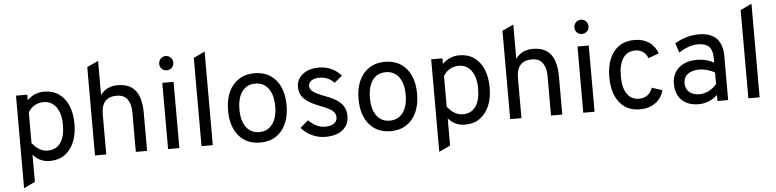

<svg xmlns="http://www.w3.org/2000/svg" viewBox="-51 -997 5966 1476"><g transform="rotate(-5 2932.0 -259.5)"><path d="M83 203V-511H170V-468Q225 -523 301 -523Q366 -523 413.2 -490.5Q460.5 -458 486.2 -398Q512 -338 512 -256Q512 -174 486 -113.8Q460 -53.5 412.8 -20.8Q365.5 12 301 12Q260.5 12 228 -2.8Q195.5 -17.5 170 -48V162ZM290 -69Q354.5 -69 388.8 -117.5Q423 -166 423 -256Q423 -342.5 387 -392.8Q351 -443 290 -443Q251 -443 220 -425Q189 -407 170 -374V-138Q196.5 -103.5 226.5 -86.2Q256.5 -69 290 -69Z M648 0V-682L735 -722V-458Q758.5 -490.5 791.8 -506.8Q825 -523 867 -523Q933.5 -523 973.8 -495.5Q1014 -468 1032 -416.8Q1050 -365.5 1050 -294V0H963V-309Q963 -369 936.2 -406Q909.5 -443 853 -443Q794.5 -443 764.8 -409.8Q735 -376.5 735 -311V0Z M1212 0V-511H1299V0ZM1255 -604Q1232.5 -604 1216.8 -619.8Q1201 -635.5 1201 -658Q1201 -681.5 1216.8 -697.8Q1232.5 -714 1255 -714Q1278.5 -714 1294.2 -697.8Q1310 -681.5 1310 -658Q1310 -635.5 1294.2 -619.8Q1278.5 -604 1255 -604Z M1470 0V-681L1557 -722V0Z M1923 12Q1818 12 1757.5 -59.8Q1697 -131.5 1697 -255Q1697 -337.5 1724.5 -397.5Q1752 -457.5 1802.8 -490.2Q1853.5 -523 1923 -523Q1993 -523 2043.8 -490.8Q2094.5 -458.5 2121.8 -398.5Q2149 -338.5 2149 -256Q2149 -173.5 2121.5 -113.2Q2094 -53 2043.2 -20.5Q1992.5 12 1923 12ZM1923 -69Q1987.5 -69 2024.2 -118.8Q2061 -168.5 2061 -256Q2061 -344 2024.2 -393.5Q1987.5 -443 1923 -443Q1858 -443 1821.5 -393.8Q1785 -344.5 1785 -255Q1785 -167.5 1821.5 -118.2Q1858 -69 1923 -69Z M2426 12Q2372 12 2322.2 -11.2Q2272.5 -34.5 2241 -74L2303 -127Q2330 -98 2363 -82Q2396 -66 2428 -66Q2473 -66 2498 -83.2Q2523 -100.5 2523 -131Q2523 -151 2511.8 -167Q2500.5 -183 2474.8 -197.5Q2449 -212 2406 -228Q2321.5 -259.5 2284.8 -296.5Q2248 -333.5 2248 -388Q2248 -448 2295.8 -485.5Q2343.5 -523 2420 -523Q2472.5 -523 2516.5 -503.2Q2560.5 -483.5 2592 -446L2532 -396Q2486 -445 2419 -445Q2379.5 -445 2356.8 -429.8Q2334 -414.5 2334 -388Q2334 -362.5 2359.8 -343.2Q2385.5 -324 2453 -299Q2508 -279 2542.2 -255.5Q2576.5 -232 2592.2 -202Q2608 -172 2608 -133Q2608 -65.5 2559.5 -26.8Q2511 12 2426 12Z M2930 12Q2825 12 2764.5 -59.8Q2704 -131.5 2704 -255Q2704 -337.5 2731.5 -397.5Q2759 -457.5 2809.8 -490.2Q2860.5 -523 2930 -523Q3000 -523 3050.8 -490.8Q3101.5 -458.5 3128.8 -398.5Q3156 -338.5 3156 -256Q3156 -173.5 3128.5 -113.2Q3101 -53 3050.2 -20.5Q2999.5 12 2930 12ZM2930 -69Q2994.5 -69 3031.2 -118.8Q3068 -168.5 3068 -256Q3068 -344 3031.2 -393.5Q2994.5 -443 2930 -443Q2865 -443 2828.5 -393.8Q2792 -344.5 2792 -255Q2792 -167.5 2828.5 -118.2Q2865 -69 2930 -69Z M3287 203V-511H3374V-468Q3429 -523 3505 -523Q3570 -523 3617.2 -490.5Q3664.5 -458 3690.2 -398Q3716 -338 3716 -256Q3716 -174 3690 -113.8Q3664 -53.5 3616.8 -20.8Q3569.5 12 3505 12Q3464.5 12 3432 -2.8Q3399.5 -17.5 3374 -48V162ZM3494 -69Q3558.5 -69 3592.8 -117.5Q3627 -166 3627 -256Q3627 -342.5 3591 -392.8Q3555 -443 3494 -443Q3455 -443 3424 -425Q3393 -407 3374 -374V-138Q3400.5 -103.5 3430.5 -86.2Q3460.5 -69 3494 -69Z M3852 0V-682L3939 -722V-458Q3962.5 -490.5 3995.8 -506.8Q4029 -523 4071 -523Q4137.5 -523 4177.8 -495.5Q4218 -468 4236 -416.8Q4254 -365.5 4254 -294V0H4167V-309Q4167 -369 4140.2 -406Q4113.5 -443 4057 -443Q3998.5 -443 3968.8 -409.8Q3939 -376.5 3939 -311V0Z M4416 0V-511H4503V0ZM4459 -604Q4436.5 -604 4420.8 -619.8Q4405 -635.5 4405 -658Q4405 -681.5 4420.8 -697.8Q4436.5 -714 4459 -714Q4482.5 -714 4498.2 -697.8Q4514 -681.5 4514 -658Q4514 -635.5 4498.2 -619.8Q4482.5 -604 4459 -604Z M4851 12Q4785 12 4737.5 -20.2Q4690 -52.5 4664.5 -112.2Q4639 -172 4639 -255Q4639 -338.5 4665 -398.5Q4691 -458.5 4739.2 -490.8Q4787.5 -523 4855 -523Q4921 -523 4967 -492.5Q5013 -462 5034 -404L4952 -374Q4939.5 -407 4914.8 -424.5Q4890 -442 4856 -442Q4794 -442 4761 -394Q4728 -346 4728 -255Q4728 -166 4760.5 -118Q4793 -70 4853 -70Q4891.5 -70 4918.8 -90Q4946 -110 4957 -146L5038 -119Q5019.5 -56 4970.5 -22Q4921.5 12 4851 12Z M5307 12Q5224 12 5176.5 -34Q5129 -80 5129 -160Q5129 -211.5 5152.5 -249.5Q5176 -287.5 5219 -308.2Q5262 -329 5320 -329Q5357.5 -329 5390.2 -320.8Q5423 -312.5 5452 -296V-332Q5452 -391.5 5425 -419.2Q5398 -447 5341 -447Q5304.5 -447 5265.2 -433.5Q5226 -420 5192 -396L5167 -469Q5205.5 -494.5 5254.8 -508.8Q5304 -523 5352 -523Q5443 -523 5488.5 -476.8Q5534 -430.5 5534 -339V0H5452V-47Q5422 -18.5 5384.5 -3.2Q5347 12 5307 12ZM5320 -64Q5355.5 -64 5390.2 -81.5Q5425 -99 5452 -131V-219Q5426.5 -235 5394 -244Q5361.5 -253 5332 -253Q5276 -253 5243.5 -227.8Q5211 -202.5 5211 -159Q5211 -115 5240 -89.5Q5269 -64 5320 -64Z M5690 0V-681L5777 -722V0Z"/></g></svg>

Font: Overpass
Style: Regular
Weight: 400
Designer: Delve Withrington, Dave Bailey, Thomas Jockin
Foundry: Delve Fonts LLC
Version: Version 4.000